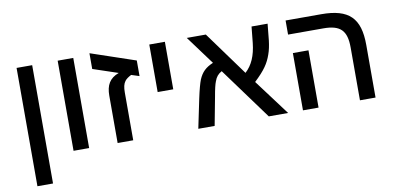

<svg xmlns="http://www.w3.org/2000/svg" viewBox="-74 -843 2601 1261"><g transform="rotate(-10 1226.5 -212.5)"><path d="M85 188H189V-601H85Z M359 0H463V-601H359Z M653 0H757V-318C757 -353 762 -376 775 -393C783 -404 798 -415 818 -425L871 -408V-512L573 -613V-508L740 -452C677 -429 653 -385 653 -316Z M970 -284H1074V-601H970Z M1220 -601 1361 -410C1311 -389 1284 -363 1264 -316C1255 -293 1244 -253 1232 -197L1191 0H1300L1336 -190C1344 -237 1352 -270 1359 -287C1369 -316 1384 -333 1408 -346L1661 0H1790L1612 -238C1682 -304 1709 -345 1728 -400C1738 -427 1744 -458 1748 -491L1759 -601H1652L1641 -493C1632 -409 1606 -350 1560 -308L1347 -601Z M2373 0V-351C2373 -530 2301 -601 2117 -601H1879V-507H2114C2228 -507 2269 -465 2269 -352V0ZM1993 -382H1889V0H1993Z"/></g></svg>

Font: Noto Sans Hebrew Droid Medium
Style: Regular
Weight: 500
Designer: Monotype Design Team
Foundry: Monotype Imaging Inc.
Version: Version 1.100